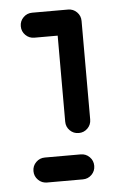

<svg xmlns="http://www.w3.org/2000/svg" viewBox="-44 -551 358 584"><g transform="rotate(-5 135.0 -259.5)"><path d="M38.1 -480.4Q38.1 -496.3 49.3 -507.4Q60.4 -518.5 76.3 -518.5H185.6Q201.5 -518.5 212.6 -507.4Q223.7 -496.3 223.7 -480.4Q223.7 -464.4 212.6 -453.3Q201.5 -442.2 185.6 -442.2H76.3Q60.4 -442.2 49.3 -453.3Q38.1 -464.4 38.1 -480.4ZM185.6 -518.5Q201.5 -518.5 212.6 -507.4Q223.7 -496.3 223.7 -480.4V-179.6Q223.7 -163.7 212.6 -152.6Q201.5 -141.5 185.6 -141.5Q169.6 -141.5 158.5 -152.6Q147.4 -163.7 147.4 -179.6V-480.4Q147.4 -496.3 158.5 -507.4Q169.6 -518.5 185.6 -518.5ZM38.1 -38.1Q38.1 -54.1 49.3 -65.2Q60.4 -76.3 76.3 -76.3H185.6Q201.5 -76.3 212.6 -65.2Q223.7 -54.1 223.7 -38.1Q223.7 -22.2 212.6 -11.1Q201.5 0 185.6 0H76.3Q60.4 0 49.3 -11.1Q38.1 -22.2 38.1 -38.1Z"/></g></svg>

Font: 26F Galaxy Hebrew
Style: Bold
Weight: 700
Designer: C₂₉H₂₅N₃O₅
Version: Version 1.000